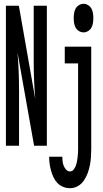

<svg xmlns="http://www.w3.org/2000/svg" viewBox="-20 -765 540 1008"><path d="M11 0V-735H79L165 -246Q161 -294 159 -343Q157 -392 157 -441V-735H226V0H159L72 -489Q76 -441 78 -392Q80 -343 80 -294V0ZM419 -595Q406 -595 394.5 -602Q383 -609 377 -620Q371 -631 369 -644Q367 -657 367 -670Q367 -683 369 -696Q371 -709 377 -720Q383 -731 394.5 -738Q406 -745 419 -745Q431 -745 442.5 -738Q454 -731 460 -720Q466 -709 468 -696Q470 -683 470 -670Q470 -657 468 -644Q466 -631 460 -620Q454 -609 442.5 -602Q431 -595 419 -595ZM348 223Q329 223 311.5 216Q294 209 281.5 196Q269 183 261 166Q253 149 248 131Q243 113 240.5 95Q238 77 238 58H307Q307 70 308.5 82Q310 94 314.5 105.5Q319 117 327.5 126Q336 135 348 135Q359 135 366.5 125.5Q374 116 378 105Q382 94 384 83Q386 72 387.5 60.5Q389 49 389.5 37.5Q390 26 390 15V-432H320V-520H459V15Q459 37 457.5 59Q456 81 452 102Q448 123 440.5 143.5Q433 164 420.5 182.5Q408 201 389 212Q370 223 348 223Z"/></svg>

Font: Iosevka Term Curly Semibold
Style: Regular
Weight: 600
Designer: Belleve Invis
Foundry: Belleve Invis
Version: Version 32.3.0